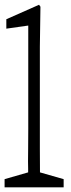

<svg xmlns="http://www.w3.org/2000/svg" viewBox="-21 -801 302 816"><path d="M-1.5 -39.6 98.6 -68.4V-72.3V-84V-84.5Q98.1 -87.4 98.1 -115.2Q98.1 -140.6 98.6 -168.9Q99.1 -197.3 99.1 -253.4V-692.4L5.9 -679.2V-719.2L145 -780.8L150.9 -772.5L148.4 -602.5V-168.9Q148.4 -123.5 148.9 -71.8V-68.4L249.5 -39.6V-4.9H-1.5Z"/></svg>

Font: Scarab Serif
Style: Condensed-Light
Weight: 300
Designer: John Roberts
Foundry: Scarab
Version: 1.0